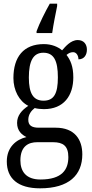

<svg xmlns="http://www.w3.org/2000/svg" viewBox="-20 -786 502 1045"><path d="M179 -616V-606H264C271 -655 282 -708 291 -753V-766H251C227 -724 194 -658 179 -616ZM198 239C355 239 428 167 428 54C428 -26 387 -91 283 -91H191C152 -91 134 -104 134 -134C134 -164 152 -185 169 -198C181 -194 205 -192 219 -192C327 -192 379 -265 379 -365C379 -425 363 -460 342 -487C353 -496 363 -502 378 -502C396 -502 407 -483 407 -463C439 -463 453 -488 453 -516C453 -544 437 -568 403 -568C364 -568 334 -530 318 -512C296 -531 261 -546 219 -546C108 -546 53 -476 53 -361C53 -295 84 -235 134 -210C98 -186 73 -157 73 -117C73 -74 99 -52 124 -40C68 -27 17 15 17 93C17 185 77 239 198 239ZM217 -238C161 -238 137 -278 137 -364C137 -454 161 -499 216 -499C273 -499 295 -456 295 -365C295 -277 274 -238 217 -238ZM200 191C121 191 91 146 91 87C91 8 137 -12 182 -12H269C323 -12 352 8 352 69C352 137 318 191 200 191Z"/></svg>

Font: Noto Serif Myanmar Condensed
Style: Regular
Weight: 400
Width: 3
Designer: Ben Mitchell and the Monotype Design Team
Foundry: Monotype Imaging Inc.
Version: Version 2.106